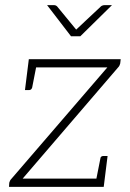

<svg xmlns="http://www.w3.org/2000/svg" viewBox="-20 -726 504 746"><path d="M15 0 16 -16Q17 -20 19 -24Q21 -28 25 -32L397 -464H88L92 -496H449L447 -479Q446 -475 444 -471Q442 -467 438 -463L68 -32H387L383 0ZM122 -473 105 -386Q104 -382 101 -379Q98 -376 93 -376H77L88 -464ZM353 -24 370 -110Q370 -114 373 -117Q376 -120 382 -120H398L387 -32ZM415 -706 292 -585H256L163 -706H190Q197 -706 202 -701L276 -611L372 -701Q374 -703 378 -704.5Q382 -706 386 -706Z"/></svg>

Font: Aleo ExtraLight
Style: Italic
Weight: 250
Italic angle: -7°
Designer: Alessio Laiso
Foundry: Alessio Laiso
Version: Version 2.001;gftools[0.9.29]